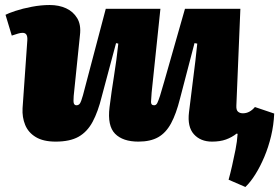

<svg xmlns="http://www.w3.org/2000/svg" viewBox="-20 -551 1114 766"><path d="M2 -492Q13 -498 41.5 -507.5Q70 -517 107 -524Q144 -531 178 -531Q215 -531 243.5 -518Q272 -505 288 -478.5Q304 -452 299 -411L274 -168Q272 -144 275 -137.5Q278 -131 285 -131Q294 -131 299 -138.5Q304 -146 311 -171Q318 -196 331 -247L402 -516H620L585 -182Q583 -159 582.5 -145Q582 -131 595 -131Q603 -131 607.5 -140Q612 -149 618.5 -169Q625 -189 635 -225L718 -516H939L923 -130Q922 -112 929.5 -105.5Q937 -99 949 -99Q963 -99 975 -105.5Q987 -112 997 -124L1074 -98Q1072 -52 1061.5 -8Q1051 36 1034.5 75Q1018 114 998.5 145Q979 176 959 195L892 166Q899 141 906 110Q913 79 919.5 46.5Q926 14 928 -17L924 -18Q905 -3 881.5 5.5Q858 14 826 14Q780 14 753.5 -15.5Q727 -45 734 -103Q742 -172 751 -240Q760 -308 767 -377L756 -379L698 -157Q683 -97 662.5 -59Q642 -21 611 -3.5Q580 14 532 14Q470 14 439 -17.5Q408 -49 417 -123Q425 -187 435 -249Q445 -311 452 -377L443 -379L386 -166Q371 -105 349.5 -65Q328 -25 293.5 -5.5Q259 14 202 14Q153 14 123 -4Q93 -22 80.5 -52.5Q68 -83 70 -119L89 -390Q90 -405 85.5 -412.5Q81 -420 70 -420Q62 -420 52 -417Q42 -414 27 -409Z"/></svg>

Font: Literata Black
Style: Italic
Weight: 900
Italic angle: -2°
Designer: Latin by Veronika Burian and Jose Scaglione. Greek by Irene Vlachou. Cyrillic by Vera Evstafieva
Foundry: TypeTogether
Version: Version 3.002